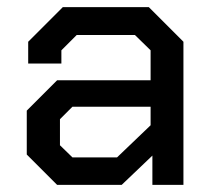

<svg xmlns="http://www.w3.org/2000/svg" viewBox="-20 -518 599 538"><path d="M55 -85V-208L140 -293H402V-377L358 -420H195L152 -377V-340H59V-401L156 -498H397L494 -401V0H407V-82L321 0H140ZM308 -77 402 -167V-219H183L148 -184V-111L183 -77Z"/></svg>

Font: Chakra Petch Medium
Style: Regular
Weight: 500
Designer: Katatrad Aksorn Co.,Ltd.
Foundry: Cadson Demak Co.,Ltd.
Version: Version 1.000; ttfautohint (v1.6)